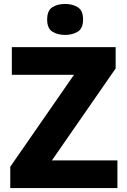

<svg xmlns="http://www.w3.org/2000/svg" viewBox="-20 -953 643 973"><path d="M575 0H32V-108L355 -574H40V-714H566V-606L243 -140H575ZM310 -933Q347 -933 374 -916.5Q401 -900 401 -854Q401 -809 374 -792.5Q347 -776 310 -776Q272 -776 245.5 -792.5Q219 -809 219 -854Q219 -900 245.5 -916.5Q272 -933 310 -933Z"/></svg>

Font: Noto Sans Khmer UI ExtraBold
Style: Regular
Weight: 800
Designer: Danh Hong and the Monotype Design Team
Foundry: Monotype Imaging Inc.
Version: Version 2.002; ttfautohint (v1.8.4.7-5d5b)